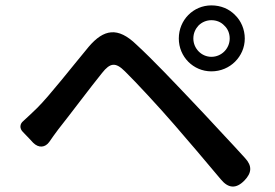

<svg xmlns="http://www.w3.org/2000/svg" viewBox="-20 -742 1020 713"><path d="M813 -647C826 -635 833 -618 833 -599C833 -562 803 -531 765 -531C728 -531 698 -562 698 -599C698 -619 706 -635 717 -647C730 -660 747 -667 765 -667C784 -667 801 -660 813 -647ZM853 -513C875 -535 889 -565 889 -599C889 -633 875 -665 853 -686C831 -709 800 -722 765 -722C698 -722 644 -668 644 -599C644 -531 698 -477 765 -477C800 -477 831 -491 853 -513ZM805 -247C762 -293 721 -338 687 -373C629 -434 549 -519 487 -576C417 -644 365 -633 310 -569C246 -492 165 -388 119 -342C99 -323 84 -308 67 -293C53 -282 52 -265 65 -252L90 -226L103 -212C124 -191 148 -194 163 -215C173 -230 185 -246 196 -261C239 -315 316 -418 359 -471C389 -509 409 -512 444 -477C483 -439 572 -343 629 -277C678 -221 741 -146 800 -76C828 -42 857 -40 888 -72C915 -100 917 -126 890 -155C863 -185 833 -217 805 -247Z"/></svg>

Font: GenSenRounded2 TW M
Style: Regular
Weight: 500
Version: Version 2.100;PS 2.1;hotconv 16.6.51;makeotf.lib2.5.65220 DE